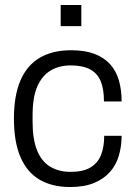

<svg xmlns="http://www.w3.org/2000/svg" viewBox="-20 -740 545 772"><path d="M262 12Q189 12 138.5 -18Q88 -48 62 -109Q36 -170 36 -263Q36 -355 62 -416Q88 -477 139.5 -507.5Q191 -538 266 -538Q321 -538 359.5 -523.5Q398 -509 422.5 -482Q447 -455 458 -417Q469 -379 469 -332H398Q398 -383 384.5 -414.5Q371 -446 341.5 -461.5Q312 -477 264 -477Q219 -477 184.5 -457Q150 -437 130.5 -393.5Q111 -350 111 -275V-251Q111 -180 129 -135.5Q147 -91 181.5 -70Q216 -49 264 -49Q314 -49 343.5 -66.5Q373 -84 386 -116.5Q399 -149 399 -194H469Q469 -152 458 -114.5Q447 -77 422.5 -49Q398 -21 358.5 -4.5Q319 12 262 12ZM224 -635V-720H307V-635Z"/></svg>

Font: Archivo SemiBold Light
Style: Regular
Weight: 300
Version: Version 2.001